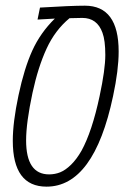

<svg xmlns="http://www.w3.org/2000/svg" viewBox="-20 -660 472 689"><path d="M284.7 -639.6Q405.8 -639.6 405.8 -475.1Q405.8 -408.7 385.7 -314.9Q316.9 9.8 147 9.8Q25.9 9.8 25.9 -154.8Q25.9 -221.2 46.4 -317.9Q66.9 -414.6 95.9 -478.5Q125 -542.5 176.8 -593.3L114.7 -589.8L123.5 -632.8Q234.4 -639.6 284.7 -639.6ZM73.7 -156.2Q73.7 -34.2 156.2 -34.2Q177.2 -34.2 196 -41.7Q214.8 -49.3 234.9 -68.8Q254.9 -88.4 272.5 -119.1Q310.5 -188.5 337.4 -314.9Q357.9 -410.6 357.9 -462.9Q357.9 -515.1 347.7 -542.5Q328.6 -595.7 275.4 -595.7L229.5 -594.7Q177.7 -551.8 147.2 -485.6Q116.7 -419.4 96.7 -327.1Q73.7 -219.2 73.7 -156.2Z"/></svg>

Font: Open Sans Hebrew Condensed Light
Style: Italic
Weight: 300
Width: 3
Italic angle: -12°
Foundry: Ascender Corporation, Yanek Iontef
Version: Version 2.001;PS 002.001;hotconv 1.0.70;makeotf.lib2.5.58329